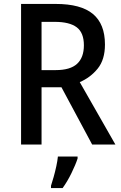

<svg xmlns="http://www.w3.org/2000/svg" viewBox="-20 -827 616 975"><path d="M263 -807Q391 -807 452 -756Q513 -705 513 -601Q513 -524 476 -478.5Q439 -433 385 -410L566 -93H448L292 -384H191V-93H87V-807ZM258 -716H191V-471H263Q337 -471 371.5 -503Q406 -535 406 -597Q406 -661 369.5 -688.5Q333 -716 258 -716ZM374 -22Q364 9 343 52Q322 95 298 128H239V116Q245 98 252.5 71.5Q260 45 266 17Q272 -11 274 -32H374Z"/></svg>

Font: Noto Sans Telugu UI SemiCondensed Medium
Style: Regular
Weight: 500
Width: 4
Designer: Jelle Bosma - Monotype Design Team
Foundry: Monotype Imaging Inc.
Version: Version 2.005; ttfautohint (v1.8.4.7-5d5b)